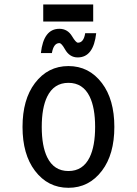

<svg xmlns="http://www.w3.org/2000/svg" viewBox="-20 -849 626 878"><path d="M167 -606.4Q179.2 -717.3 251.5 -717.3Q289.1 -717.3 309.6 -683.1Q327.1 -653.8 336.4 -653.8Q362.8 -653.8 369.6 -697.3H419.9Q407.7 -586.4 335.4 -586.4Q297.9 -586.4 276.9 -624Q261.2 -651.9 251.5 -651.9Q225.1 -651.9 217.3 -606.4ZM406.2 -828.6V-750.5H177.7V-828.6ZM390.1 -129.9Q415 -181.2 415 -268.6Q415 -356 390.1 -407.2Q359.4 -470.2 293 -470.2Q226.6 -470.2 195.8 -407.2Q170.9 -356 170.9 -268.6Q170.9 -181.2 195.8 -129.9Q226.6 -66.9 293 -66.9Q359.4 -66.9 390.1 -129.9ZM139.6 -68.4Q83 -143.1 83 -268.6Q83 -394 139.6 -468.8Q198.7 -546.9 293 -546.9Q387.2 -546.9 446.3 -468.8Q502.9 -394 502.9 -268.6Q502.9 -143.1 446.3 -68.4Q387.2 9.8 293 9.8Q198.7 9.8 139.6 -68.4Z"/></svg>

Font: Consola Mono
Style: Book
Weight: 400
Monospace: yes
Designer: Wojciech Kalinowski "wmk69" (wmk69@o2.pl)
Foundry: Wojciech Kalinowski "wmk69" (wmk69@o2.pl)
Version: Version 2.1.0